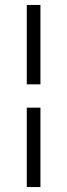

<svg xmlns="http://www.w3.org/2000/svg" viewBox="-20 -644 272 774"><path d="M88 -624H143V-304H88ZM88 -210H143V110H88Z"/></svg>

Font: Athiti
Style: Regular
Weight: 400
Designer: CadsonDemak Team
Foundry: CadsonDemak
Version: Version 1.032